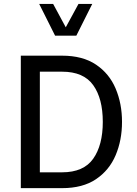

<svg xmlns="http://www.w3.org/2000/svg" viewBox="-20 -975 711 995"><path d="M183.1 -954.6H255.4L320.8 -833.5L386.7 -954.6H458L375.5 -790H265.6ZM612.3 -343.3Q612.3 -248.5 579.3 -170.7Q546.4 -92.8 477.5 -46.4Q408.7 0 301.8 0H87.9V-686.5H301.8Q408.7 -686.5 477.5 -640.1Q546.4 -593.8 579.3 -515.9Q612.3 -438 612.3 -343.3ZM512.7 -343.3Q512.7 -464.4 462.9 -533.9Q413.1 -603.5 301.8 -603.5H186.5V-82H301.8Q413.1 -82 462.9 -152.3Q512.7 -222.7 512.7 -343.3Z"/></svg>

Font: Estedad-FD Medium
Style: Regular
Weight: 500
Designer: Amin Abedi
Version: Version 7.3